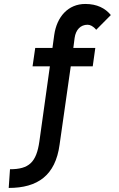

<svg xmlns="http://www.w3.org/2000/svg" viewBox="-20 -735 600 970"><path d="M30.5 120 24 214.5C170 214.5 260 151.5 281 -4L337.5 -400H448.5L461.5 -493H350.5L357 -543.5C363 -585 387 -610 422.5 -610C435 -610 451 -603 466 -584.5L540 -659C511.5 -693.5 470 -715 411 -715C324 -715 267 -650 254 -558.5L245 -493H158L144.5 -400H232L179 -21C164 85 126.5 120 30.5 120Z"/></svg>

Font: HK Grotesk
Style: Bold Italic
Weight: 700
Italic angle: -16°
Designer: Alfredo Marco Pradil
Foundry: Hanken Design Co.
Version: Version 3.001;FEAKit 1.0